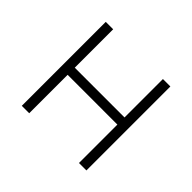

<svg xmlns="http://www.w3.org/2000/svg" viewBox="-126 -678 837 837"><g transform="rotate(45 293.0 -259.0)"><path d="M446.3 0V-236.8H139.6V0H93.8V-517.6H139.6V-280.8H446.3V-517.6H492.2V0Z"/></g></svg>

Font: Cascadia Code NF ExtraLight
Style: Regular
Weight: 200
Monospace: yes
Designer: Aaron Bell
Foundry: Saja Typeworks
Version: Version 2404.023; ttfautohint (v1.8.4)